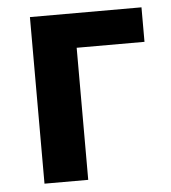

<svg xmlns="http://www.w3.org/2000/svg" viewBox="-45 -602 573 643"><g transform="rotate(-5 241.5 -280.0)"><path d="M79 0V-560H454V-444H226V0Z"/></g></svg>

Font: Farlight84_Sys_V01
Style: Bold
Weight: 700
Designer: Monotype Design Team, Nadine Chahine and Nizar Qandah
Foundry: Monotype Imaging Inc.
Version: Version 2.004;October 31, 2024;FontCreator 14.0.0.2814 64-bi